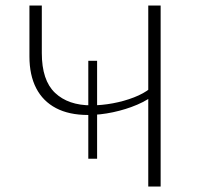

<svg xmlns="http://www.w3.org/2000/svg" viewBox="-20 -678 721 698"><path d="M301 -101V-457H333V-101ZM519 0V-658H564V0ZM300 -260Q231 -260 183.5 -285Q136 -310 111.5 -357.5Q87 -405 87 -473V-658H132V-485Q132 -386 180 -340.5Q228 -295 312 -295Q350 -295 390.5 -302.5Q431 -310 467 -324Q503 -338 525 -356L547 -339Q520 -315 479 -297.5Q438 -280 391 -270Q344 -260 300 -260Z"/></svg>

Font: Ysabeau Office ExtraLight
Style: Regular
Weight: 250
Designer: Christian Thalmann (Catharsis Fonts)
Version: Version 2.001;gftools[0.9.30]; featfreeze: tnum,lnum,ss02